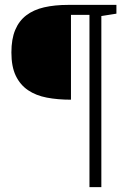

<svg xmlns="http://www.w3.org/2000/svg" viewBox="-20 -691 526 790"><path d="M397 -625V79.1H348.1V-629.9H272V-280.8Q217.8 -280.8 172.9 -289.3Q127.9 -297.9 95.5 -319.8Q63 -341.8 44.9 -379.4Q26.9 -417 26.9 -475.1Q26.9 -530.3 42.5 -567.6Q58.1 -605 88.1 -627.9Q118.2 -650.9 161.6 -660.9Q205.1 -670.9 261.2 -670.9H459V-634.8Z"/></svg>

Font: BabelStone Ogham Pictish
Style: Italic
Weight: 400
Italic angle: -30°
Designer: Andrew West
Foundry: BabelStone
Version: Version 1.02 March 14, 2022